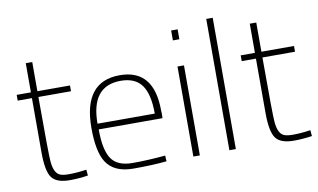

<svg xmlns="http://www.w3.org/2000/svg" viewBox="-75 -884 1737 1050"><g transform="rotate(-10 793.0 -359.5)"><path d="M235 10Q161 10 134.5 -26.5Q108 -63 108 -167V-468H29V-500H108V-662H144V-500H325V-468H144Q144 -143 148 -108Q154 -41 189 -29Q206 -23 235 -23Q282 -23 333 -31L336 2Q285 10 235 10Z M588 8Q480 8 437 -61Q400 -120 400 -250Q400 -508 602 -508Q792 -508 792 -278L793 -257Q792 -247 792 -236H438Q438 -122 471.5 -72.5Q505 -23 589 -23Q673 -23 771 -32L773 0Q698 8 588 8ZM755 -268Q755 -376 718.5 -426.5Q682 -477 602 -477Q437 -477 437 -268Z M958 0H922V-500H958ZM958 -645H922V-700H958Z M1158 0H1122V-729H1158Z M1479 10Q1405 10 1378.5 -26.5Q1352 -63 1352 -167V-468H1273V-500H1352V-662H1388V-500H1569V-468H1388Q1388 -143 1392 -108Q1398 -41 1433 -29Q1450 -23 1479 -23Q1526 -23 1577 -31L1580 2Q1529 10 1479 10Z"/></g></svg>

Font: Storia Sans Thin
Style: Regular
Weight: 100
Designer: Accademia di Belle Arti di Urbino and others
Foundry: Accademia di Belle Arti di Urbino and others.
Version: Version 60.001;May 25, 2020;FontCreator 12.0.0.2522 64-bit